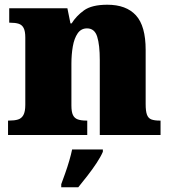

<svg xmlns="http://www.w3.org/2000/svg" viewBox="-20 -571 723 812"><path d="M14 0V-61H18Q41 -61 56 -65.5Q71 -70 79 -84.5Q87 -99 87 -128V-412Q87 -439 80 -452.5Q73 -466 59 -470.5Q45 -475 23 -475H19V-536H265L278 -472H283Q302 -503 335 -527Q368 -551 434 -551Q514 -551 555 -506Q596 -461 596 -360V-131Q596 -101 601.5 -86Q607 -71 620 -66Q633 -61 655 -61H659V0H402V-317Q402 -381 391 -416Q380 -451 348 -451Q323 -451 308.5 -430Q294 -409 288 -375Q282 -341 282 -301V-125Q282 -98 288.5 -84.5Q295 -71 309 -66Q323 -61 345 -61H349V0ZM239 208Q246 189 255.5 162.5Q265 136 273 108.5Q281 81 285 61H415V71Q406 92 388.5 118.5Q371 145 350 172Q329 199 311 221H239Z"/></svg>

Font: Noto Serif Hebrew Black
Style: Regular
Weight: 900
Version: Version 2.003